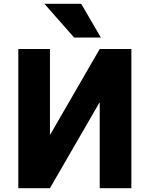

<svg xmlns="http://www.w3.org/2000/svg" viewBox="-20 -987 785 1007"><path d="M406 -967 509 -790H369L213 -967ZM669 0H503V-448H501L242 0H76V-730H242V-282H244L503 -730H669Z"/></svg>

Font: M PLUS 1p ExtraBold
Style: Regular
Weight: 800
Version: Version 1.062